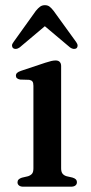

<svg xmlns="http://www.w3.org/2000/svg" viewBox="-20 -704 342 724"><path d="M210.5 -455V-69.5Q210.5 -56 215.8 -49.2Q221 -42.5 231 -39.5L253 -34.5Q261.5 -32 265.8 -27.8Q270 -23.5 270 -16.5Q270 -9 264.2 -4.5Q258.5 0 247.5 0H67.5Q57.5 0 51.8 -4.5Q46 -9 46 -16.5Q46 -23 50.2 -27.2Q54.5 -31.5 62.5 -34L86 -39.5Q96 -43 101 -49.2Q106 -55.5 106 -69V-380.5Q106 -392 102.2 -396.8Q98.5 -401.5 90 -403L56 -404Q48 -405.5 44 -409Q40 -412.5 40 -418.5Q40 -425 44.5 -429.2Q49 -433.5 59.5 -437L151 -467.5Q165 -472 173.5 -474Q182 -476 190 -476Q200 -476 205.2 -470.5Q210.5 -465 210.5 -455ZM167.3 -620.5H130.9L244.3 -525Q251.5 -520 258 -519.5Q264.5 -519 269 -522.5Q272.6 -526 272.6 -532Q272.6 -538 267.2 -545.5L182.2 -663Q174.1 -673.5 166.9 -679Q159.7 -684.5 149.3 -684.5Q139 -684.5 131.3 -679Q123.7 -673.5 115.1 -663L31 -545.5Q25.1 -538 25.3 -532Q25.6 -526 29.2 -522.5Q34.1 -519 40.4 -519.5Q46.7 -520 53.9 -525Z"/></svg>

Font: Fraunces 11pt
Style: Regular
Weight: 400
Version: Version 1.000;[b76b70a41]